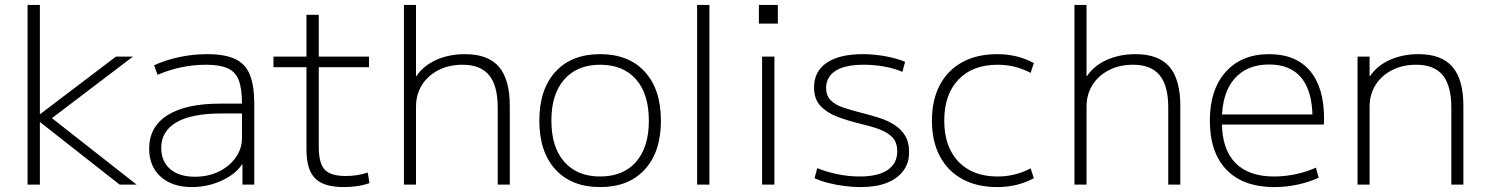

<svg xmlns="http://www.w3.org/2000/svg" viewBox="-20 -750 6039 780"><path d="M92 0V-730H142V-287H144L451 -520H520L191 -270L535 0H466L144 -253H142V0Z M759 10Q680 10 633 -32Q586 -74 586 -146Q586 -235 660.5 -282Q735 -329 874 -329H963Q963 -390 950 -424Q937 -458 905 -472.5Q873 -487 817 -487Q766 -487 716 -476.5Q666 -466 620 -446L606 -485Q655 -507 710 -518.5Q765 -530 822 -530Q893 -530 935 -510.5Q977 -491 995 -446.5Q1013 -402 1013 -326V0H965V-82H963Q937 -42 880 -16Q823 10 759 10ZM772 -32Q826 -32 869 -53Q912 -74 937.5 -110Q963 -146 963 -189V-289H879Q758 -289 696.5 -253Q635 -217 635 -149Q635 -95 671 -63.5Q707 -32 772 -32Z M1377 10Q1295 10 1260 -25.5Q1225 -61 1225 -143V-477H1091V-520H1225V-690H1275V-520H1479V-477H1275V-153Q1275 -87 1299 -61Q1323 -35 1384 -35Q1408 -35 1430.5 -38.5Q1453 -42 1474 -49L1481 -6Q1454 3 1428.5 6.5Q1403 10 1377 10Z M1621 0V-730H1670V-441H1672Q1700 -483 1752 -506.5Q1804 -530 1869 -530Q1963 -530 2007 -478.5Q2051 -427 2051 -320V0H2002V-313Q2002 -402 1967 -444.5Q1932 -487 1859 -487Q1804 -487 1761 -465Q1718 -443 1694 -404.5Q1670 -366 1670 -316V0Z M2418 10Q2302 10 2236.5 -61.5Q2171 -133 2171 -260Q2171 -387 2236.5 -458.5Q2302 -530 2418 -530Q2534 -530 2599.5 -458.5Q2665 -387 2665 -260Q2665 -133 2599.5 -61.5Q2534 10 2418 10ZM2418 -33Q2512 -33 2564 -92.5Q2616 -152 2616 -260Q2616 -368 2564 -427.5Q2512 -487 2418 -487Q2325 -487 2272.5 -427.5Q2220 -368 2220 -260Q2220 -152 2272.5 -92.5Q2325 -33 2418 -33Z M2812 0V-730H2862V0Z M3063 -654V-730H3140V-654ZM3076 0V-520H3126V0Z M3476 10Q3444 10 3409.5 5.5Q3375 1 3344 -7Q3313 -15 3289 -26L3300 -67Q3336 -52 3381.5 -42.5Q3427 -33 3473 -33Q3547 -33 3586 -59.5Q3625 -86 3625 -135Q3625 -172 3605 -192.5Q3585 -213 3550.5 -225.5Q3516 -238 3472 -248Q3423 -260 3381 -276Q3339 -292 3313 -320Q3287 -348 3287 -395Q3287 -460 3338.5 -495Q3390 -530 3485 -530Q3531 -530 3577 -521.5Q3623 -513 3657 -499L3646 -458Q3614 -472 3573 -479.5Q3532 -487 3489 -487Q3414 -487 3375.5 -463Q3337 -439 3336 -394Q3336 -362 3354.5 -343Q3373 -324 3406 -313Q3439 -302 3482 -291Q3518 -282 3552.5 -271Q3587 -260 3614 -242.5Q3641 -225 3657 -199Q3673 -173 3673 -134Q3674 -89 3650 -56.5Q3626 -24 3582.5 -7Q3539 10 3476 10Z M4031 10Q3949 10 3889.5 -22.5Q3830 -55 3798 -115.5Q3766 -176 3766 -260Q3766 -344 3798 -404.5Q3830 -465 3889.5 -497.5Q3949 -530 4031 -530Q4071 -530 4107.5 -521.5Q4144 -513 4180 -494L4167 -454Q4134 -471 4101 -479Q4068 -487 4033 -487Q3931 -487 3873.5 -426.5Q3816 -366 3816 -260Q3816 -154 3873.5 -93.5Q3931 -33 4033 -33Q4068 -33 4101 -41Q4134 -49 4167 -66L4180 -26Q4144 -7 4107.5 1.5Q4071 10 4031 10Z M4345 0V-730H4394V-441H4396Q4424 -483 4476 -506.5Q4528 -530 4593 -530Q4687 -530 4731 -478.5Q4775 -427 4775 -320V0H4726V-313Q4726 -402 4691 -444.5Q4656 -487 4583 -487Q4528 -487 4485 -465Q4442 -443 4418 -404.5Q4394 -366 4394 -316V0Z M5157 10Q5031 10 4963 -60Q4895 -130 4895 -260Q4895 -386 4959.5 -458Q5024 -530 5136 -530Q5244 -530 5301.5 -462.5Q5359 -395 5359 -268Q5359 -261 5358.5 -255Q5358 -249 5358 -244H4922V-285H5324L5312 -270Q5312 -378 5267.5 -433Q5223 -488 5136 -488Q5045 -488 4994.5 -429.5Q4944 -371 4944 -263V-253Q4944 -145 4998 -89Q5052 -33 5156 -33Q5200 -33 5244.5 -42.5Q5289 -52 5326 -69L5337 -28Q5298 -10 5251.5 0Q5205 10 5157 10Z M5495 0V-520H5544V-441H5546Q5574 -483 5626 -506.5Q5678 -530 5743 -530Q5836 -530 5880.5 -478.5Q5925 -427 5925 -320V0H5876V-313Q5876 -402 5841 -444.5Q5806 -487 5733 -487Q5678 -487 5635 -465Q5592 -443 5568 -404.5Q5544 -366 5544 -316V0Z"/></svg>

Font: M PLUS 1 Light
Style: Regular
Weight: 300
Designer: Coji Morishita
Foundry: UNDERFOREST DESIGN
Version: Version 1.001